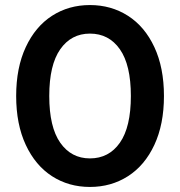

<svg xmlns="http://www.w3.org/2000/svg" viewBox="-20 -730 713 760"><path d="M44 -350Q44 -462 82 -543.5Q120 -625 186 -667.5Q252 -710 336 -710Q420 -710 486.5 -667.5Q553 -625 591 -543.5Q629 -462 629 -350Q629 -238 591 -156.5Q553 -75 486.5 -32.5Q420 10 336 10Q252 10 186 -32.5Q120 -75 82 -156.5Q44 -238 44 -350ZM498 -350Q498 -473 454.5 -535Q411 -597 336 -597Q262 -597 218.5 -535Q175 -473 175 -350Q175 -227 218.5 -165Q262 -103 336 -103Q411 -103 454.5 -165Q498 -227 498 -350Z"/></svg>

Font: APTA Sans SemiBold
Style: Bold
Weight: 600
Version: Version 7.200